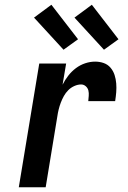

<svg xmlns="http://www.w3.org/2000/svg" viewBox="-20 -787 540 807"><path d="M59 0 145 -520H258L243 -431Q253 -451 267 -469Q281 -487 299 -500.5Q317 -514 338 -521Q359 -528 380 -528Q399 -528 416 -522Q433 -516 444.5 -502.5Q456 -489 461.5 -472Q467 -455 468.5 -436.5Q470 -418 468.5 -399.5Q467 -381 464 -362H351Q352 -373 353 -384.5Q354 -396 351.5 -406.5Q349 -417 340.5 -424.5Q332 -432 321 -432Q307 -432 292.5 -425.5Q278 -419 267 -408Q256 -397 248.5 -383.5Q241 -370 235.5 -355.5Q230 -341 226.5 -326.5Q223 -312 221 -298L172 0ZM417 -578 293 -713 366 -767 478 -622ZM247 -578 123 -713 196 -767 308 -622Z"/></svg>

Font: Iosevka SS18
Style: Bold Italic
Weight: 700
Italic angle: -9°
Monospace: yes
Designer: Belleve Invis
Foundry: Belleve Invis
Version: Version 25.1.1; ttfautohint (v1.8.4)